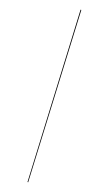

<svg xmlns="http://www.w3.org/2000/svg" viewBox="-60 -833 545 964"><g transform="rotate(5 213.0 -350.5)"><path d="M306.2 -794.4 310.1 -793 119.6 92.3 116.2 90.8Z"/></g></svg>

Font: Fira Sans Compressed Four
Style: Regular
Weight: 100
Width: 1
Designer: Carrois Corporate & Edenspiekermann AG
Foundry: Carrois Corporate GbR & Edenspiekermann AG
Version: Version 4.203;PS 004.203;hotconv 1.0.88;makeotf.lib2.5.64775